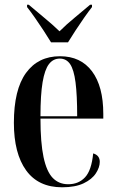

<svg xmlns="http://www.w3.org/2000/svg" viewBox="-20 -786 495 816"><path d="M244 10Q143 10 91 -62Q39 -134 39 -264Q39 -405 90.5 -476Q142 -547 235 -547Q323 -547 371 -483Q419 -419 419 -302V-282H152Q152 -180 165 -118.5Q178 -57 204 -30Q230 -3 270 -3Q314 -3 341.5 -32.5Q369 -62 376 -134Q404 -126 404 -98Q404 -75 387.5 -49.5Q371 -24 335.5 -7Q300 10 244 10ZM308 -292Q308 -382 301 -436Q294 -490 278 -513.5Q262 -537 234 -537Q206 -537 188 -513.5Q170 -490 161 -436.5Q152 -383 152 -292ZM197 -606Q183 -629 165 -656.5Q147 -684 128.5 -710.5Q110 -737 95 -756V-766H102Q131 -741 167 -711.5Q203 -682 233 -653Q262 -682 298 -711.5Q334 -741 363 -766H371V-756Q356 -737 337.5 -710.5Q319 -684 301 -656.5Q283 -629 269 -606Z"/></svg>

Font: Noto Serif Display ExtraCondensed SemiBold
Style: Regular
Weight: 600
Width: 2
Designer: Monotype Design Team
Foundry: Monotype Imaging Inc.
Version: Version 2.009